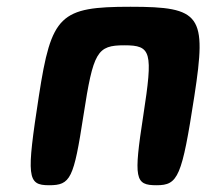

<svg xmlns="http://www.w3.org/2000/svg" viewBox="-20 -548 610 568"><path d="M555 -264C592 -504 575 -528 366 -528C157 -528 132 -504 95 -264C58 -24 60 0 125 0C189 0 198 -19 227 -207C256 -395 267 -414 348 -414C428 -414 433 -395 404 -207C375 -19 379 0 443 0C507 0 518 -24 555 -264Z"/></svg>

Font: Asimov Print
Style: AIt
Weight: 500
Designer: Google
Version: Version 2.000980: 2014